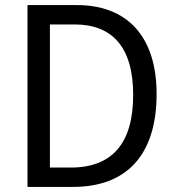

<svg xmlns="http://www.w3.org/2000/svg" viewBox="-20 -734 692 754"><path d="M595 -365C595 -593 477 -714 283 -714H88V0H267C476 0 595 -124 595 -365ZM503 -361C503 -173 422 -76 258 -76H176V-638H273C421 -638 503 -549 503 -361Z"/></svg>

Font: Noto Sans Devanagari UI SemiCondensed
Style: Regular
Weight: 400
Width: 4
Designer: Jelle Bosma - Monotype Design Team
Foundry: Monotype Imaging Inc.
Version: Version 2.004